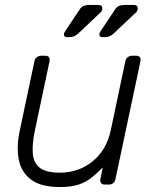

<svg xmlns="http://www.w3.org/2000/svg" viewBox="-20 -745 626 775"><path d="M222 10Q146 10 106 -19.5Q66 -49 56 -100Q46 -151 59 -214L119 -498Q121 -508 128.5 -514Q136 -520 146 -520H163Q173 -520 177.5 -514Q182 -508 180 -498L121 -219Q109 -163 112.5 -124.5Q116 -86 141.5 -67Q167 -48 222 -48Q297 -48 353.5 -93.5Q410 -139 427 -219L486 -498Q488 -508 495.5 -514Q503 -520 513 -520H530Q540 -520 544.5 -514Q549 -508 547 -498L446 -22Q444 -12 437 -6Q430 0 420 0H403Q393 0 388 -6Q383 -12 385 -22L395 -69Q372 -46 349.5 -28Q327 -10 297.5 0Q268 10 222 10ZM395 -595Q381 -595 381 -606Q381 -609 382.5 -612.5Q384 -616 386 -619L444 -706Q450 -716 459.5 -720.5Q469 -725 485 -725H520Q536 -725 536 -711Q536 -702 529 -695L438 -609Q422 -595 405 -595ZM252 -595Q238 -595 238 -606Q238 -609 239.5 -612.5Q241 -616 243 -619L301 -706Q307 -716 316.5 -720.5Q326 -725 342 -725H377Q393 -725 393 -711Q393 -702 386 -695L295 -609Q279 -595 262 -595Z"/></svg>

Font: Rubik Light
Style: Italic
Weight: 300
Italic angle: -12°
Designer: Hubert and Fischer
Foundry: Hubert and Fischer
Version: Version 2.300;gftools[0.9.30]